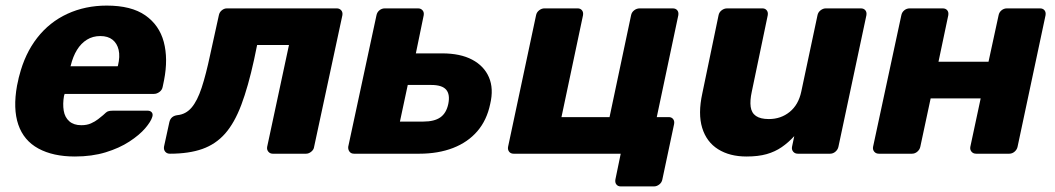

<svg xmlns="http://www.w3.org/2000/svg" viewBox="-20 -550 3774 687"><path d="M248 10Q170 10 117.5 -18.5Q65 -47 45.5 -104Q26 -161 41 -244Q43 -251 45 -262Q47 -273 49 -279Q69 -358 113 -414.5Q157 -471 221 -500.5Q285 -530 362 -530Q450 -530 500 -495Q550 -460 566 -400Q582 -340 567 -263L562 -239Q560 -228 550.5 -221Q541 -214 531 -214H211Q211 -213 210.5 -211Q210 -209 209 -207Q204 -178 208 -154Q212 -130 228 -116Q244 -102 271 -102Q291 -102 305.5 -108.5Q320 -115 331 -123.5Q342 -132 349 -138Q360 -149 366 -151.5Q372 -154 384 -154H508Q518 -154 523 -148Q528 -142 525 -132Q520 -115 499.5 -91Q479 -67 443 -43.5Q407 -20 358 -5Q309 10 248 10ZM232 -313H401L402 -315Q410 -348 404.5 -371.5Q399 -395 382.5 -408Q366 -421 339 -421Q312 -421 291 -408Q270 -395 255.5 -371.5Q241 -348 233 -315Z M588 0Q577 0 571 -7.5Q565 -15 567 -26L586 -113Q591 -135 615 -138Q645 -141 665.5 -165Q686 -189 701.5 -236Q717 -283 732 -354L763 -495Q765 -506 773.5 -513Q782 -520 792 -520H1185Q1195 -520 1201 -513Q1207 -506 1205 -495L1104 -25Q1103 -15 1094 -7.5Q1085 0 1075 0H956Q946 0 940 -7.5Q934 -15 936 -25L1014 -389H900L889 -336Q868 -240 843.5 -175Q819 -110 785.5 -72Q752 -34 704 -17Q656 0 588 0Z M1247 0Q1236 0 1230.5 -7.5Q1225 -15 1226 -25L1327 -495Q1329 -506 1337.5 -513Q1346 -520 1357 -520H1476Q1486 -520 1492 -513Q1498 -506 1496 -495L1468 -359H1562Q1627 -359 1669.5 -336.5Q1712 -314 1729.5 -273.5Q1747 -233 1734 -178Q1722 -120 1688 -80.5Q1654 -41 1601 -20.5Q1548 0 1480 0ZM1411 -115H1495Q1534 -115 1555.5 -130Q1577 -145 1584 -178Q1591 -212 1576.5 -229Q1562 -246 1523 -246H1439Z M2201 117Q2191 117 2185.5 110Q2180 103 2182 92L2201 0H1818Q1807 0 1801.5 -7.5Q1796 -15 1798 -25L1898 -495Q1900 -506 1909 -513Q1918 -520 1928 -520H2047Q2057 -520 2062.5 -513Q2068 -506 2066 -495L1989 -131H2161L2238 -495Q2240 -506 2249 -513Q2258 -520 2269 -520H2387Q2398 -520 2403.5 -513Q2409 -506 2407 -495L2330 -131H2373Q2383 -131 2388.5 -124Q2394 -117 2392 -106L2350 92Q2348 103 2339 110Q2330 117 2320 117Z M2651 10Q2591 10 2549.5 -16Q2508 -42 2492.5 -92.5Q2477 -143 2493 -216L2551 -495Q2553 -506 2562 -513Q2571 -520 2582 -520H2708Q2718 -520 2723.5 -513Q2729 -506 2727 -495L2670 -222Q2663 -190 2666 -168Q2669 -146 2685 -135Q2701 -124 2731 -124Q2774 -124 2805.5 -149.5Q2837 -175 2847 -222L2905 -495Q2907 -506 2916 -513Q2925 -520 2935 -520H3060Q3071 -520 3076.5 -513Q3082 -506 3080 -495L2980 -25Q2978 -15 2969.5 -7.5Q2961 0 2950 0H2835Q2824 0 2818 -7.5Q2812 -15 2814 -25L2822 -63Q2801 -40 2777 -23.5Q2753 -7 2723 1.5Q2693 10 2651 10Z M3125 0Q3114 0 3108 -7.5Q3102 -15 3104 -25L3205 -495Q3207 -506 3215.5 -513Q3224 -520 3235 -520H3353Q3364 -520 3369.5 -513Q3375 -506 3373 -495L3338 -329H3517L3553 -495Q3555 -506 3563.5 -513Q3572 -520 3583 -520H3701Q3712 -520 3717.5 -513Q3723 -506 3721 -495L3621 -25Q3619 -15 3610.5 -7.5Q3602 0 3591 0H3473Q3462 0 3456 -7.5Q3450 -15 3452 -25L3489 -198H3310L3273 -25Q3271 -15 3262.5 -7.5Q3254 0 3243 0Z"/></svg>

Font: Rubik
Style: Bold Italic
Weight: 700
Italic angle: -12°
Designer: Hubert and Fischer
Foundry: Hubert and Fischer
Version: Version 2.300;gftools[0.9.30]